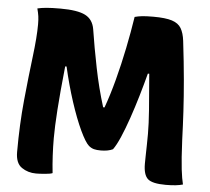

<svg xmlns="http://www.w3.org/2000/svg" viewBox="-51 -763 903 826"><g transform="rotate(5 400.0 -350.0)"><path d="M205 0Q197 4 173 6Q149 8 134 8Q99 8 72 -10.5Q45 -29 45 -77Q45 -196 55.5 -302Q66 -408 76.5 -493Q87 -578 87 -632Q87 -653 85 -667Q83 -681 78 -700Q95 -704 117 -706Q139 -708 177 -708Q251 -708 284.5 -691Q318 -674 325 -632Q337 -555 354.5 -468Q372 -381 397 -301H403Q423 -356 441 -424Q459 -492 473.5 -563.5Q488 -635 498 -700Q512 -704 529.5 -706Q547 -708 578 -708Q631 -708 659 -699Q687 -690 699 -669.5Q711 -649 715 -616Q726 -524 732.5 -450Q739 -376 742.5 -313.5Q746 -251 748 -192Q752 -106 757 -64.5Q762 -23 768 0Q742 8 694 8Q636 8 616.5 -9.5Q597 -27 597 -75Q597 -87 597.5 -109.5Q598 -132 598.5 -157Q599 -182 599 -204Q599 -246 594.5 -307.5Q590 -369 582 -462H576Q564 -416 549 -365Q534 -314 517.5 -266Q501 -218 485 -181Q469 -144 455 -125Q445 -120 431.5 -117.5Q418 -115 403 -115Q385 -115 373.5 -118Q362 -121 351 -130Q335 -144 312 -193Q289 -242 266 -312.5Q243 -383 225 -462H219Q207 -347 202 -273Q197 -199 197 -150Q197 -113 199 -75Q201 -37 205 0Z"/></g></svg>

Font: Recursive Sn Csl St XBd
Style: Regular
Weight: 800
Version: Version 1.085;hotconv 1.1.0;makeotfexe 2.6.0; ttfautohint (v